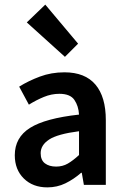

<svg xmlns="http://www.w3.org/2000/svg" viewBox="-20 -800 540 831"><path d="M185 11Q122 11 83 -27.5Q44 -66 44 -128Q44 -205 110 -246.5Q176 -288 322 -304Q320 -341 302 -367.5Q284 -394 237 -394Q203 -394 170 -380.5Q137 -367 105 -347L63 -425Q103 -450 152.5 -468.5Q202 -487 259 -487Q348 -487 393 -434Q438 -381 438 -280V0H343L334 -52H331Q299 -24 263 -6.5Q227 11 185 11ZM223 -79Q251 -79 273.5 -92Q296 -105 322 -129V-232Q229 -220 192.5 -196Q156 -172 156 -137Q156 -107 174.5 -93Q193 -79 223 -79ZM261 -554 96 -703 176 -780 318 -611Z"/></svg>

Font: Narnoor SemiBold
Style: Regular
Weight: 600
Designer: S. Sridhar Murthy
Foundry: SIL International
Version: Version 3.000